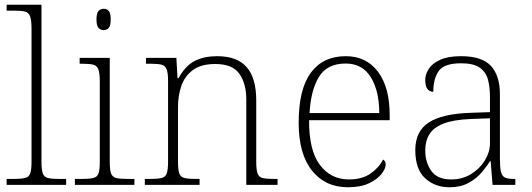

<svg xmlns="http://www.w3.org/2000/svg" viewBox="-20 -780 2244 810"><path d="M8 0V-25H35Q68 -25 85 -29Q102 -33 107.5 -48.5Q113 -64 113 -98V-659Q113 -695 107 -711Q101 -727 86 -731Q71 -735 43 -735H8V-760H155V-98Q155 -64 160.5 -48.5Q166 -33 182.5 -29Q199 -25 233 -25H259V0Z M417 -653Q404 -653 395.5 -662.5Q387 -672 387 -698Q387 -724 395.5 -733.5Q404 -743 417 -743Q431 -743 439 -733.5Q447 -724 447 -698Q447 -672 439 -662.5Q431 -653 417 -653ZM296 0V-25H323Q356 -25 373 -29Q390 -33 395.5 -48Q401 -63 401 -97V-435Q401 -471 395 -487Q389 -503 374 -507Q359 -511 331 -511H316V-536H443V-98Q443 -64 448.5 -48.5Q454 -33 470.5 -29Q487 -25 521 -25H547V0Z M591 0V-25H611Q644 -25 661 -29Q678 -33 683.5 -48.5Q689 -64 689 -98V-439Q689 -472 683 -487.5Q677 -503 662 -507Q647 -511 619 -511H596V-536H724L729 -450H733Q763 -504 802.5 -523.5Q842 -543 896 -543Q980 -543 1020.5 -497Q1061 -451 1061 -356V-98Q1061 -64 1066.5 -48.5Q1072 -33 1088 -29Q1104 -25 1138 -25H1151V0H1019V-361Q1019 -427 990 -468.5Q961 -510 888 -510Q827 -510 792.5 -483.5Q758 -457 744.5 -416Q731 -375 731 -331V-97Q731 -63 736.5 -48Q742 -33 758.5 -29Q775 -25 808 -25H822V0Z M1448 10Q1352 10 1296 -60.5Q1240 -131 1240 -262Q1240 -404 1291.5 -473.5Q1343 -543 1439 -543Q1525 -543 1574.5 -477.5Q1624 -412 1624 -294V-273H1284Q1283 -147 1329 -85Q1375 -23 1452 -23Q1508 -23 1543.5 -48Q1579 -73 1596 -107Q1607 -101 1607 -86Q1607 -68 1589 -45.5Q1571 -23 1536 -6.5Q1501 10 1448 10ZM1580 -303Q1580 -396 1544.5 -454Q1509 -512 1438 -512Q1360 -512 1325.5 -455.5Q1291 -399 1286 -303Z M1876 10Q1815 10 1773.5 -28Q1732 -66 1732 -147Q1732 -226 1788.5 -263Q1845 -300 1964 -304L2047 -307V-371Q2047 -413 2038.5 -444.5Q2030 -476 2004 -494.5Q1978 -513 1925 -513Q1854 -513 1831 -480.5Q1808 -448 1808 -393Q1774 -393 1774 -443Q1774 -466 1788.5 -489Q1803 -512 1836.5 -527.5Q1870 -543 1925 -543Q2014 -543 2051.5 -501.5Q2089 -460 2089 -383V-111Q2089 -75 2093 -56.5Q2097 -38 2109.5 -31.5Q2122 -25 2148 -25H2154V0H2058L2050 -100H2047Q2033 -77 2011 -51.5Q1989 -26 1956 -8Q1923 10 1876 10ZM1884 -23Q1931 -23 1968 -46Q2005 -69 2026 -104Q2047 -139 2047 -174V-281L1966 -278Q1893 -275 1851 -258.5Q1809 -242 1791.5 -213.5Q1774 -185 1774 -145Q1774 -95 1799.5 -59Q1825 -23 1884 -23Z"/></svg>

Font: Noto Serif Tamil ExtraLight
Style: Regular
Weight: 200
Designer: Indian Type Foundry, Tom Grace, and the Monotype Design Team
Foundry: Monotype Imaging Inc.
Version: Version 2.004; ttfautohint (v1.8.4.7-5d5b)